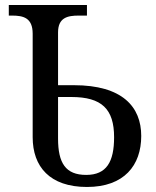

<svg xmlns="http://www.w3.org/2000/svg" viewBox="-20 -734 621 764"><path d="M326 10C474 10 542 -76 542 -193C542 -309 467 -395 274 -395H211V-605C211 -664 249 -672 293 -672H326V-714H15V-672H28C73 -672 110 -663 110 -600V-188C110 -71 178 10 326 10ZM323 -38C241 -38 211 -85 211 -183V-348H264C385 -348 434 -300 434 -188C434 -90 404 -38 323 -38Z"/></svg>

Font: Noto Serif Thai
Style: Regular
Weight: 400
Designer: Monotype Design Team
Foundry: Monotype Imaging Inc.
Version: Version 1.901